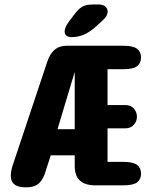

<svg xmlns="http://www.w3.org/2000/svg" viewBox="-20 -822 659 852"><path d="M403.4 0.5Q311.6 0.5 311.6 -84.7V-132.7H205.2L183.2 -64.9Q173.3 -27.7 153.4 -9.1Q133.5 9.5 93.8 9.5Q75.3 9.5 60.3 4.8Q45.2 0 36.5 -11.4Q27.9 -22.8 27.9 -42.8Q27.9 -52.1 29.8 -63.1Q31.7 -74.1 35.8 -86.8L189.3 -546.7Q201 -583.1 222.2 -601Q243.4 -619 276 -619H526.1Q570.9 -619 588.4 -605.5Q605.9 -592 605.9 -567.1Q605.9 -541.8 588.4 -528.3Q570.9 -514.8 526.1 -514.8H457.2V-355.9H534.5Q560.2 -355.9 573.9 -340.3Q587.6 -324.8 587.6 -304Q587.6 -283.8 573.9 -268.1Q560.2 -252.4 534.5 -252.4H457.2V-103.8H526.1Q570.9 -103.8 588.4 -90.2Q605.9 -76.8 605.9 -51.4Q605.9 -26.2 588.4 -12.8Q570.9 0.5 526.1 0.5ZM235.2 -248.7H311.6V-501.8Q310.9 -500.6 310.6 -499.5Q310.2 -498.3 309.7 -496.8ZM296.4 -657.2Q282.8 -657.2 274.8 -663.9Q266.8 -670.7 266.8 -682.2Q266.8 -699.8 285.1 -725.1L304.9 -751.5Q326.9 -781.3 343.9 -791.7Q360.9 -802.1 394.4 -802.1H418.7Q436.8 -802.1 447.3 -793Q457.8 -783.9 457.8 -770.2Q457.8 -751.2 436.8 -732.6L401.1 -700.2Q374.3 -677.1 349.4 -667.1Q324.5 -657.2 296.4 -657.2Z"/></svg>

Font: Sono ExtraLight
Style: Regular
Weight: 200
Designer: Tyler Finck
Foundry: Tyler Finck
Version: Version 2.112